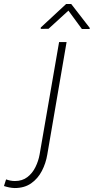

<svg xmlns="http://www.w3.org/2000/svg" viewBox="-173 -742 476 976"><path d="M127.4 -528.3H165.5L67.4 43.5Q60.1 87.9 39.8 127Q19.5 166 -14.6 189.9Q-48.8 213.9 -98.6 213.9Q-112.8 213.4 -126.2 210.7Q-139.6 208 -152.8 203.6L-142.1 169.9Q-131.3 173.8 -120.1 176Q-108.9 178.2 -97.2 178.2Q-59.6 178.2 -33.7 158.2Q-7.8 138.2 7.3 107.2Q22.5 76.2 28.3 43.5ZM189 -721.7 283.2 -600.1 282.7 -594.7H243.2L174.8 -688L73.7 -595.7L34.2 -595.2V-602.1L163.1 -721.7Z"/></svg>

Font: Roboto ExtraLight
Style: Italic
Weight: 250
Designer: Christian Robertson
Foundry: Google
Version: Version 3.009; 2024